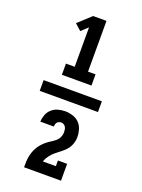

<svg xmlns="http://www.w3.org/2000/svg" viewBox="-184 -929 869 1177"><g transform="rotate(20 250.0 -340.0)"><path d="M60 -305V-375H440V-305ZM154 -444V-517H211V-774L168 -734L127 -771L211 -848H298V-517H347V-444ZM130 168V167Q130 150 130.5 133Q131 116 134 99Q137 82 143 65.5Q149 49 157.5 34.5Q166 20 177.5 7Q189 -6 202.5 -17Q216 -28 230.5 -37Q245 -46 258.5 -57Q272 -68 279.5 -84Q287 -100 287 -118Q287 -126 285.5 -135Q284 -144 279.5 -151.5Q275 -159 267 -163.5Q259 -168 251 -168Q243 -168 236 -165Q229 -162 224.5 -156.5Q220 -151 218 -143.5Q216 -136 216 -129H128Q129 -152 137.5 -174.5Q146 -197 163.5 -212.5Q181 -228 204 -234.5Q227 -241 251 -241Q275 -241 299.5 -233.5Q324 -226 341.5 -208.5Q359 -191 366.5 -166.5Q374 -142 374 -118Q374 -95 366.5 -73.5Q359 -52 345 -35Q331 -18 313 -4.5Q295 9 277.5 23.5Q260 38 246.5 56Q233 74 226 95H311V58H371V168Z"/></g></svg>

Font: Iosevka Curly Slab Heavy
Style: Regular
Weight: 900
Monospace: yes
Designer: Belleve Invis
Foundry: Belleve Invis
Version: Version 22.1.2; ttfautohint (v1.8.4)